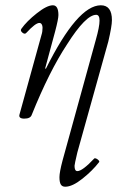

<svg xmlns="http://www.w3.org/2000/svg" viewBox="-20 -436 490 727"><path d="M71.8 13.2Q60.5 13.2 55.9 9Q51.3 4.9 54.2 -3.9L137.2 -304.2Q141.1 -315.9 141.1 -331.1Q141.1 -338.9 137.9 -344Q134.8 -349.1 128.9 -349.1Q114.3 -349.1 80.1 -312Q74.2 -304.7 64.9 -312.3Q55.7 -319.8 61 -327.1Q81.1 -355.5 119.4 -385.7Q157.7 -416 180.2 -416Q201.2 -416 201.2 -378.9Q201.2 -364.3 189 -317.9L150.9 -176.8L153.8 -175.8Q273.4 -416 361.8 -416Q403.8 -416 403.8 -359.9Q403.8 -336.9 390.1 -278.8L272.9 141.1Q262.2 186.5 262.2 191.9Q262.2 211.9 272.9 211.9Q292 211.9 336.9 164.1Q339.8 162.1 345.2 164.8Q350.6 167.5 354 171.6Q357.4 175.8 355 178.2Q330.1 210.4 292 240.7Q253.9 271 227.1 271Q215.3 271 210.2 262.5Q205.1 253.9 205.1 234.9Q205.1 216.3 216.8 171.9L342.8 -285.2Q356.9 -335 356.9 -357.9Q356.9 -379.9 344.2 -379.9Q304.7 -379.9 233.9 -268.1Q166.5 -166 100.1 -1Q95.2 13.2 71.8 13.2Z"/></svg>

Font: Junicode SmCond Light
Style: Italic
Weight: 300
Width: 4
Italic angle: -11°
Designer: Peter S. Baker
Version: Version 2.206